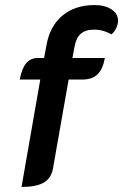

<svg xmlns="http://www.w3.org/2000/svg" viewBox="-20 -729 486 758"><path d="M139 -415H58Q66 -459 83.5 -479.5Q101 -500 129 -500H154L163 -548Q176 -625 226 -667Q276 -709 353 -709Q394 -709 420 -692Q446 -675 446 -647Q446 -633 438.5 -617.5Q431 -602 420 -593Q388 -612 352 -612Q317 -612 298.5 -595.5Q280 -579 274 -543L266 -500H394Q386 -456 365 -435.5Q344 -415 305 -415H251L189 -63Q182 -25 152.5 -8Q123 9 65 9Z"/></svg>

Font: K2D SemiBold
Style: Italic
Weight: 600
Italic angle: -10°
Designer: Katatrad Aksorn Co.,Ltd.
Foundry: Cadson Demak Co.,Ltd.
Version: Version 1.000; ttfautohint (v1.6)